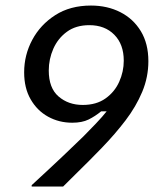

<svg xmlns="http://www.w3.org/2000/svg" viewBox="-20 -682 607 702"><path d="M95.8 0V-5Q168.3 -71.7 212.1 -113.3Q255.8 -155 285 -183.3Q305.8 -204.2 330.8 -230.4Q355.8 -256.7 370 -275H350Q327.5 -256.7 303.8 -245Q280 -233.3 244.2 -233.3Q195.8 -233.3 155.8 -255.4Q115.8 -277.5 92.1 -318.8Q68.3 -360 68.3 -417.5Q68.3 -480.8 97.9 -536.2Q127.5 -591.7 182.1 -626.7Q236.7 -661.7 312.5 -661.7Q372.5 -661.7 420 -637.5Q467.5 -613.3 495 -567.9Q522.5 -522.5 522.5 -458.3Q522.5 -400 500 -346.2Q477.5 -292.5 439.2 -242.1Q400.8 -191.7 353.3 -142.5Q333.3 -121.7 307.1 -95.4Q280.8 -69.2 255 -43.8Q229.2 -18.3 210.8 0ZM282.5 -298.3Q332.5 -298.3 365.8 -322.1Q399.2 -345.8 415.8 -382.9Q432.5 -420 432.5 -460Q432.5 -520 397.9 -555Q363.3 -590 306.7 -590Q257.5 -590 224.6 -565.8Q191.7 -541.7 175 -503.8Q158.3 -465.8 158.3 -424.2Q158.3 -360 194.2 -329.2Q230 -298.3 282.5 -298.3Z"/></svg>

Font: Familjen Grotesk GF
Style: Italic
Weight: 400
Designer: Anders Wikstroem, Jonas Baeckman, Matilda Gysing, Kristian Moeller
Foundry: Familjen STHML AB
Version: Version 2.000; Beta; Release 4; Build 6